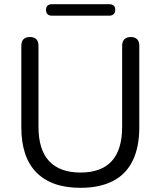

<svg xmlns="http://www.w3.org/2000/svg" viewBox="-20 -889 768 918"><path d="M365 9Q295 9 242.5 -9.5Q190 -28 154 -64.5Q118 -101 100 -155Q82 -209 82 -279V-670Q82 -691 92.5 -701.5Q103 -712 123 -712Q143 -712 153.5 -701.5Q164 -691 164 -670V-283Q164 -173 215 -118.5Q266 -64 365 -64Q464 -64 514 -118.5Q564 -173 564 -283V-670Q564 -691 575 -701.5Q586 -712 606 -712Q625 -712 635.5 -701.5Q646 -691 646 -670V-279Q646 -186 614.5 -121Q583 -56 520 -23.5Q457 9 365 9ZM229 -814Q200 -814 200 -842Q200 -855 207.5 -862Q215 -869 229 -869H501Q531 -869 531 -842Q531 -829 523.5 -821.5Q516 -814 501 -814Z"/></svg>

Font: Nunito ExtraLight
Style: Regular
Weight: 400
Version: Version 3.602